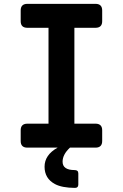

<svg xmlns="http://www.w3.org/2000/svg" viewBox="-20 -752 626 978"><path d="M119.6 0Q85.4 0 85.4 -33.7V-88.4Q85.4 -122.1 119.6 -122.1H227.1V-610.4H119.6Q85.4 -610.4 85.4 -644V-698.7Q85.4 -732.4 119.6 -732.4H466.3Q500.5 -732.4 500.5 -698.7V-644Q500.5 -610.4 466.3 -610.4H358.9V-122.1H466.3Q500.5 -122.1 500.5 -88.4V-33.7Q500.5 0 466.3 0H336.4Q298.8 34.7 298.8 71.8Q298.8 114.3 360.4 114.3Q378.9 114.3 378.9 131.3V188Q378.9 205.1 361.8 205.1Q295.4 204.6 259.8 185.5Q207 157.2 207 97.2Q207 37.1 273.4 0Z"/></svg>

Font: Simply Mono
Style: Bold
Weight: 700
Designer: Wojciech Kalinowski "wmk69" (wmk69@o2.pl)
Foundry: Wojciech Kalinowski "wmk69" (wmk69@o2.pl)
Version: Version 1.0.0